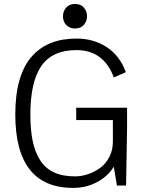

<svg xmlns="http://www.w3.org/2000/svg" viewBox="-20 -919 711 951"><path d="M55.7 0ZM351.6 -777.8Q332.5 -777.8 318.6 -786.9Q304.7 -795.9 298.3 -809.3Q292 -822.8 292 -838.9Q292 -863.3 307.6 -881.3Q323.2 -899.4 351.6 -899.4Q379.9 -899.4 395.5 -881.3Q411.1 -863.3 411.1 -838.6Q411.1 -814 395.5 -795.9Q379.9 -777.8 351.6 -777.8ZM358.9 -728Q443.4 -728 508.3 -685.8Q573.2 -643.6 603.5 -561.5L543.9 -535.2Q493.7 -670.9 358.4 -670.9Q238.8 -670.9 184.6 -591.8Q130.4 -512.7 130.4 -352.1Q130.4 -276.4 141.8 -220.9Q153.3 -165.5 178.7 -125.5Q204.1 -85.4 247.1 -65.4Q290 -45.4 351.1 -45.4Q382.8 -45.4 414.8 -55.9Q446.8 -66.4 475.1 -86.7Q503.4 -106.9 521.2 -140.9Q539.1 -174.8 539.1 -216.8V-324.2H357.4V-385.3H609.4V-283.7L604.5 0H559.1L543.5 -93.3Q515.6 -46.9 461.7 -17.6Q407.7 11.7 342.3 11.7Q55.7 11.7 55.7 -352.5Q55.7 -451.2 77.1 -523.9Q98.6 -596.7 138.9 -641.1Q179.2 -685.5 233.9 -706.8Q288.6 -728 358.9 -728Z"/></svg>

Font: Pontano Sans
Style: Regular
Weight: 400
Foundry: vernon adams
Version: 1.0